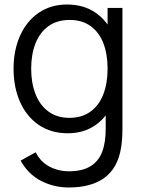

<svg xmlns="http://www.w3.org/2000/svg" viewBox="-20 -575 632 850"><path d="M284.3 255Q218 255 161.2 225.5Q104.3 196 71.3 136L138 99Q159.2 141.5 198.8 162.4Q238.3 183.3 284.7 183.3Q342.8 183.3 378.9 162Q415 140.7 431.7 98.8Q448.3 57 448 -8.3V-152.7H456.3V-540H522V-7.7Q522 43.5 516 78.7Q501.7 168.2 443.2 211.6Q384.8 255 284.3 255ZM279.7 15Q205.7 15 151.4 -22.1Q97.2 -59.2 68.6 -124.2Q40 -189.2 40 -270.7Q40 -351.7 68.6 -416.3Q97.2 -481 150.8 -518Q204.3 -555 276.7 -555Q350.7 -555 403.4 -518.5Q456.2 -482 483.1 -417.7Q510 -353.3 510 -270.7Q510 -188.8 483.1 -124.2Q456.2 -59.5 404.1 -22.2Q352 15 279.7 15ZM287 -53.3Q342.7 -53.3 380.7 -81Q418.7 -108.7 437.5 -157.7Q456.3 -206.7 456.3 -270.7Q456.3 -335.2 437.6 -383.7Q418.8 -432.2 381.2 -459.4Q343.5 -486.7 288.7 -486.7Q232.3 -486.7 194 -458.8Q155.7 -430.8 136.8 -382Q118 -333.2 118 -270.7Q118 -208 137.1 -158.8Q156.2 -109.7 194.2 -81.5Q232.2 -53.3 287 -53.3Z"/></svg>

Font: Hauora
Style: Regular
Weight: 400
Designer: Wayne Shih
Foundry: WCYS
Version: Version 1.001